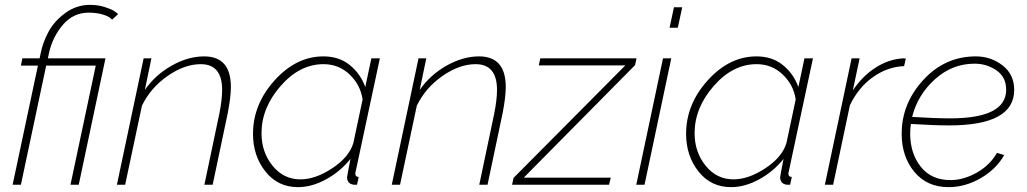

<svg xmlns="http://www.w3.org/2000/svg" viewBox="-20 -760 4226 790"><path d="M136 -490H66L72 -520H143L147 -539Q156 -586 180 -630Q204 -674 249.5 -707Q295 -740 351 -740Q382 -740 409.5 -731.5Q437 -723 449 -715Q461 -707 466 -702L441 -679Q432 -691 405.5 -699.5Q379 -708 345 -708Q281 -708 238 -657Q195 -606 181 -539L177 -520H414L304 0H270L374 -490H170L66 0H32Z M571 -520H603L576 -390Q619 -452 686.5 -490Q754 -528 820 -528Q930 -528 930 -402Q930 -361 917 -294L855 0H821L882 -290Q894 -349 894 -390Q894 -496 806 -496Q739 -496 669 -447Q599 -398 564 -325L495 0H461Z M1021 -209Q1021 -331 1110 -429.5Q1199 -528 1311 -528Q1375 -528 1419 -492.5Q1463 -457 1483 -402L1508 -520H1543L1444 -57Q1442 -51 1442 -45Q1442 -32 1456 -32L1449 0H1435Q1408 -4 1408 -31Q1408 -35 1422 -106Q1380 -54 1321.5 -22Q1263 10 1206 10Q1123 10 1072 -54.5Q1021 -119 1021 -209ZM1434 -172 1472 -351Q1463 -411 1418.5 -453.5Q1374 -496 1311 -496Q1213 -496 1134.5 -406Q1056 -316 1056 -212Q1056 -134 1101.5 -78Q1147 -22 1216 -22Q1278 -22 1347.5 -68Q1417 -114 1434 -172Z M1702 -520H1734L1707 -390Q1750 -452 1817.5 -490Q1885 -528 1951 -528Q2061 -528 2061 -402Q2061 -361 2048 -294L1986 0H1952L2013 -290Q2025 -349 2025 -390Q2025 -496 1937 -496Q1870 -496 1800 -447Q1730 -398 1695 -325L1626 0H1592Z M2093 -28 2553 -491H2197L2203 -520H2599L2593 -492L2135 -29H2493L2486 0H2087Z M2753 -730H2787L2769 -646H2735ZM2708 -520H2742L2632 0H2598Z M2803 -209Q2803 -331 2892 -429.5Q2981 -528 3093 -528Q3157 -528 3201 -492.5Q3245 -457 3265 -402L3290 -520H3325L3226 -57Q3224 -51 3224 -45Q3224 -32 3238 -32L3231 0H3217Q3190 -4 3190 -31Q3190 -35 3204 -106Q3162 -54 3103.5 -22Q3045 10 2988 10Q2905 10 2854 -54.5Q2803 -119 2803 -209ZM3216 -172 3254 -351Q3245 -411 3200.5 -453.5Q3156 -496 3093 -496Q2995 -496 2916.5 -406Q2838 -316 2838 -212Q2838 -134 2883.5 -78Q2929 -22 2998 -22Q3060 -22 3129.5 -68Q3199 -114 3216 -172Z M3484 -520H3517L3489 -388Q3528 -446 3580 -480Q3632 -514 3686 -519Q3697 -521 3707 -519L3700 -488Q3631 -485 3571.5 -442.5Q3512 -400 3477 -327L3408 0H3374Z M3886 -244Q3821 -244 3728 -250Q3725 -230 3725 -211Q3725 -129 3768.5 -74Q3812 -19 3891 -19Q3945 -19 3999.5 -50Q4054 -81 4082 -131L4112 -122Q4078 -63 4014.5 -26.5Q3951 10 3883 10Q3794 10 3742 -53Q3690 -116 3690 -210Q3690 -334 3779 -431Q3868 -528 3995 -528Q4057 -528 4105 -491Q4153 -454 4153 -390Q4153 -244 3886 -244ZM3990 -498Q3898 -498 3827 -434Q3756 -370 3733 -279Q3826 -273 3889 -273Q4120 -273 4120 -391Q4120 -443 4080 -470.5Q4040 -498 3990 -498Z"/></svg>

Font: Raleway-v4020 ExtraLight
Style: Italic
Weight: 275
Italic angle: -12°
Designer: Matt McInerney, Pablo Impallari, Rodrigo Fuenzalida
Foundry: Matt McInerney, Pablo Impallari, Rodrigo Fuenzalida
Version: Version 4.020;PS 004.020;hotconv 1.0.88;makeotf.lib2.5.64775